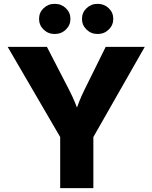

<svg xmlns="http://www.w3.org/2000/svg" viewBox="-20 -969 785 989"><path d="M290 0V-263.2L19.5 -727.5H221.7L335.9 -506.3Q352.1 -474.6 365.5 -442.9Q378.9 -411.1 392.6 -370.1H361.8Q374.5 -411.6 387 -443.4Q399.4 -475.1 415 -506.3L524.4 -727.5H725.6L460.9 -263.2V0ZM482.9 -793.9Q449.2 -793.9 425.8 -816.7Q402.3 -839.4 402.3 -871.6Q402.3 -904.3 425.8 -926.8Q449.2 -949.2 482.9 -949.2Q516.6 -949.2 540 -926.8Q563.5 -904.3 563.5 -871.6Q563.5 -839.4 540 -816.7Q516.6 -793.9 482.9 -793.9ZM261.7 -793.9Q228 -793.9 204.6 -816.7Q181.2 -839.4 181.2 -871.6Q181.2 -904.3 204.6 -926.8Q228 -949.2 261.7 -949.2Q295.9 -949.2 319.3 -926.8Q342.8 -904.3 342.8 -871.6Q342.8 -839.4 319.3 -816.7Q295.9 -793.9 261.7 -793.9Z"/></svg>

Font: Inter 17pt ExtraBold
Style: Regular
Weight: 800
Version: Version 4.001;git-66647c0bb